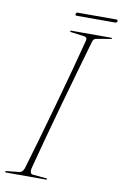

<svg xmlns="http://www.w3.org/2000/svg" viewBox="-89 -839 569 890"><g transform="rotate(10 196.0 -394.0)"><path d="M117.5 -39Q115 -28.5 117.5 -20.8Q120 -13 127.5 -12L193 -6Q197 -6 197 -3Q197 0 194 0H5Q0 0 0 -3Q0 -7 6 -7L63.5 -13Q80.5 -14.5 87.5 -36Q108 -104.5 131.2 -185.5Q154.5 -266.5 178.2 -351.8Q202 -437 224 -518.2Q246 -599.5 263.5 -668Q265 -676.5 261.2 -680.5Q257.5 -684.5 252 -685L190 -693Q183.5 -694 183.5 -697Q183.5 -700 187.5 -700H377.5Q380.5 -700 380.5 -698Q380.5 -695 374 -694L309 -683Q295.5 -681.5 291 -664Q271 -595 247.8 -513.2Q224.5 -431.5 200.8 -346.8Q177 -262 155.5 -182.5Q134 -103 117.5 -39ZM194.5 -780Q196 -787.5 204 -787.5H385Q393 -787.5 391.5 -780Q389.5 -772.5 381.5 -772.5H200.5Q192.5 -772.5 194.5 -780Z"/></g></svg>

Font: Fraunces 144pt S000 Thin
Style: Italic
Weight: 100
Italic angle: -16°
Version: Version 1.000; ttfautohint (v1.8.3)